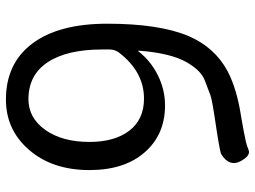

<svg xmlns="http://www.w3.org/2000/svg" viewBox="-126 -721 860 648"><g transform="rotate(90 304.0 -397.0)"><path d="M316 13Q194 13 127 -76Q60 -165 60 -329Q60 -505 102 -604Q140 -692 220 -735Q281 -767 375 -781Q400 -785 425 -790L444 -794Q467 -798 486 -806Q506 -814 525 -777Q543 -741 501 -714Q496 -710 419 -698Q315 -683 301 -677Q276 -667 251 -658Q217 -645 189 -595Q159 -541 151 -436Q151 -431 154 -435Q186 -476 234.5 -500Q283 -524 336 -524Q434 -524 494 -455.5Q554 -387 554 -269Q554 -142 484 -63Q417 13 316 13ZM315 -63Q378 -63 418.5 -120Q459 -177 459 -269Q459 -354 421 -403.5Q383 -453 313 -453Q222 -453 157 -368Q147 -354 147 -337V-312Q147 -193 190 -128Q233 -63 315 -63Z"/></g></svg>

Font: Resource Han Rounded JP
Style: Regular
Weight: 400
Designer: Cyano Hao (round all glyphs); Ryoko NISHIZUKA 西塚涼子 (kana, bopomofo & ideographs); Paul D. Hunt (Latin, Greek & Cyrillic)
Foundry: Cyano Hao
Version: 0.990